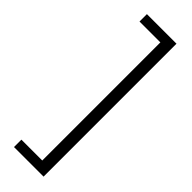

<svg xmlns="http://www.w3.org/2000/svg" viewBox="-242 -709 716 716"><g transform="rotate(45 116.0 -350.5)"><path d="M144 -39V-662H34V-701H190V0H34V-39Z"/></g></svg>

Font: Bebas Neue Book
Style: Regular
Weight: 300
Designer: Ryoichi Tsunekawa
Foundry: Ryoichi Tsunekawa
Version: Version 1.003;PS 001.003;hotconv 1.0.88;makeotf.lib2.5.64775